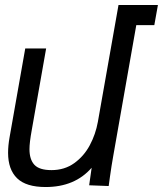

<svg xmlns="http://www.w3.org/2000/svg" viewBox="-20 -745 655 772"><path d="M12.5 -130.5Q12.5 -159.5 18.5 -193L81.5 -550H165.5L107.5 -221Q98.5 -171.5 98.5 -145Q98.5 -104 118.2 -82.5Q138 -61 187 -61Q239.5 -61 278.5 -89Q317.5 -117 341 -161Q364.5 -205 373.5 -255L456.5 -725H615L600.5 -644H528L435 -116Q428.5 -80 422 -33.5L417 3L338.5 0L348.5 -70.5Q281 7 163.5 7Q85 7 48.8 -28.2Q12.5 -63.5 12.5 -130.5Z"/></svg>

Font: JuliaMono Italic
Style: Regular
Weight: 400
Italic angle: -9°
Monospace: yes
Designer: cormullion
Foundry: corm
Version: Version 0.049; ttfautohint (v1.8.4)